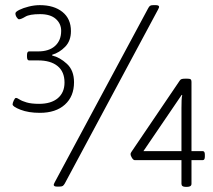

<svg xmlns="http://www.w3.org/2000/svg" viewBox="-20 -723 828 747"><path d="M135 -284Q91 -284 60 -296Q29 -308 29 -317Q29 -322 33.5 -332Q38 -342 42 -342Q47 -342 56 -336Q65 -330 83.5 -324.5Q102 -319 132 -319Q179 -319 205 -341Q231 -363 231 -402Q231 -444 204 -466Q177 -488 128 -488H93Q85 -488 85 -503V-508Q85 -523 93 -523H128Q171 -523 194.5 -544.5Q218 -566 218 -603Q218 -631 197 -649.5Q176 -668 136 -668Q95 -668 78.5 -658Q62 -648 54 -648Q50 -648 45 -655.5Q40 -663 40 -671Q40 -677 55 -684.5Q70 -692 92 -697.5Q114 -703 135 -703Q190 -703 223 -676.5Q256 -650 256 -602Q256 -564 233.5 -541Q211 -518 183 -510V-507Q213 -500 240.5 -474.5Q268 -449 268 -403Q268 -348 232.5 -316Q197 -284 135 -284ZM202 3Q189 3 189 -4Q189 -6 193 -14L556 -690Q560 -698 564 -700.5Q568 -703 576 -703H586Q599 -703 599 -696Q599 -694 595 -686L232 -9Q228 -2 224 0.5Q220 3 210 3ZM702 4Q686 4 686 -8V-100H504Q499 -100 493.5 -108.5Q488 -117 488 -124Q488 -127 491 -131.5Q494 -136 496 -139L679 -409Q682 -414 687 -415.5Q692 -417 703 -417H707Q718 -417 721.5 -414.5Q725 -412 725 -405V-135H769Q777 -135 777 -121V-114Q777 -100 769 -100H725V-8Q725 4 708 4ZM689 -353 687 -354 538 -135H686V-302Q686 -318 686.5 -332Q687 -346 689 -353Z"/></svg>

Font: Asap ExtraLight
Style: Regular
Weight: 200
Designer: Pablo Cosgaya
Foundry: Omnibus-Type
Version: Version 3.001; ttfautohint (v1.8.4.7-5d5b)